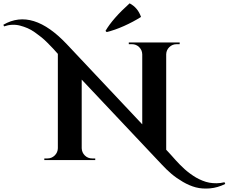

<svg xmlns="http://www.w3.org/2000/svg" viewBox="-234 -953 1361 1143"><path d="M400.9 -762.2 394 -769Q436.5 -842.3 537.6 -933.1Q586.4 -907.7 605.5 -852.1Q559.1 -822.8 503.9 -798.1Q448.7 -773.4 400.9 -762.2ZM1102.5 131.8 1106.9 142.1Q1061.5 164.6 1015.6 168.5Q969.7 172.4 931.6 162.4Q893.6 152.3 854.7 129.6Q815.9 106.9 786.4 81.8Q756.8 56.6 726.6 23.9L252.4 -479V-70.3Q253.4 -44.9 271.2 -27.3Q289.1 -9.8 314.5 -9.8H333V0H29.8V-9.8H48.3Q73.7 -9.8 91.8 -27.6Q109.9 -45.4 110.4 -70.8V-632.3Q94.7 -650.4 81.8 -664.1Q68.8 -677.7 49.6 -697.3Q30.3 -716.8 12.7 -731Q-4.9 -745.1 -26.6 -760.5Q-48.3 -775.9 -69.8 -785.2Q-91.3 -794.4 -114.5 -800.5Q-137.7 -806.6 -162.1 -805.4Q-186.5 -804.2 -210 -795.9L-213.9 -805.7Q-40 -907.2 165.5 -688L612.8 -212.9V-629.4Q612.3 -654.8 594.5 -672.4Q576.7 -689.9 551.3 -689.9H532.7V-700.2H835.9L835.4 -689.9H817.4Q792 -689.9 774.2 -672.6Q756.3 -655.3 755.4 -630.4V-61.5L770.5 -45.4Q776.4 -39.1 789.3 -24.7Q802.2 -10.3 811.8 0.5Q821.3 11.2 836.9 27.1Q852.5 43 866 54.9Q879.4 66.9 897.9 80.6Q916.5 94.2 933.3 104Q950.2 113.8 971.2 122.3Q992.2 130.9 1012.5 134.5Q1032.7 138.2 1055.9 137.9Q1079.1 137.7 1102.5 131.8Z"/></svg>

Font: Cinzel Decorative Bold
Style: Regular
Weight: 700
Designer: Natanael Gama
Version: Version 1.001;PS 001.001;hotconv 1.0.56;makeotf.lib2.0.21325